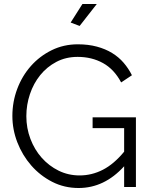

<svg xmlns="http://www.w3.org/2000/svg" viewBox="-20 -937 756 962"><path d="M379 -807 334 -824 393 -917H465ZM602 -104Q503 5 374 5Q302 5 241.5 -26Q181 -57 136.5 -108Q92 -159 67 -223.5Q42 -288 42 -356Q42 -427 66.5 -492Q91 -557 135 -606.5Q179 -656 239 -685.5Q299 -715 370 -715Q422 -715 465 -703.5Q508 -692 541.5 -671.5Q575 -651 599.5 -622.5Q624 -594 641 -560L587 -524Q552 -590 496 -621Q440 -652 369 -652Q310 -652 262.5 -627Q215 -602 181.5 -560.5Q148 -519 130 -465.5Q112 -412 112 -355Q112 -295 132.5 -241Q153 -187 189 -146.5Q225 -106 273.5 -82Q322 -58 379 -58Q440 -58 495.5 -86.5Q551 -115 602 -177V-295H444V-349H661V0H602Z"/></svg>

Font: PTCRaleway
Style: Regular
Weight: 400
Designer: Matt McInerney, Pablo Impallari, Rodrigo Fuenzalida
Foundry: Matt McInerney, Pablo Impallari, Rodrigo Fuenzalida
Version: Version 3.000g; ttfautohint (v1.5) -l 8 -r 28 -G 28 -x 14 -D